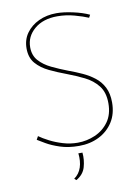

<svg xmlns="http://www.w3.org/2000/svg" viewBox="-96 -770 744 1018"><g transform="rotate(-10 275.5 -261.0)"><path d="M447 -652Q419 -664 374 -676.5Q329 -689 282 -689Q205 -689 158.5 -649.5Q112 -610 112 -552Q112 -508 137.5 -479.5Q163 -451 203.5 -431.5Q244 -412 291 -394Q327 -381 362 -365Q397 -349 426 -326.5Q455 -304 472 -270.5Q489 -237 489 -189Q489 -128 461 -84Q433 -40 385 -16Q337 8 277 8Q220 8 176 -6.5Q132 -21 103 -38Q74 -55 61 -63L71 -81Q92 -66 124 -49.5Q156 -33 194.5 -21.5Q233 -10 273 -10Q322 -10 367 -29.5Q412 -49 440.5 -88.5Q469 -128 469 -188Q469 -247 441 -282.5Q413 -318 369.5 -339.5Q326 -361 278 -379Q232 -396 189 -416.5Q146 -437 119 -468Q92 -499 92 -549Q92 -596 117 -631Q142 -666 184.5 -686Q227 -706 280 -706Q318 -706 368.5 -695Q419 -684 455 -667ZM231 184 221 175Q249 155 260 122Q271 89 266 46H288Q292 85 281 123.5Q270 162 231 184Z"/></g></svg>

Font: Synthetic Thin
Style: Regular
Weight: 100
Designer: Santiago Orozco
Foundry: Typemade
Version: Version 2.000; ttfautohint (v1.8.4.7-5d5b)